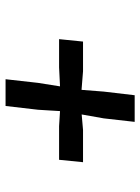

<svg xmlns="http://www.w3.org/2000/svg" viewBox="74 -722 509 697"><g transform="rotate(90 328.5 -373.5)"><path d="M280.8 -256.8 293.5 -336.9 224.6 -333.5H122.1L130.9 -420.4H238.8L306.2 -415L312.5 -495.6L325.7 -607.9H422.4L409.7 -495.6L395.5 -415.5L451.7 -420.4H568.8L560.1 -333.5H438L383.3 -336.9Q382.3 -316.4 380.9 -296.9Q379.4 -277.3 378.4 -256.8L364.7 -139.2H267.6Z"/></g></svg>

Font: Brush Lettering One
Style: Bold Italic
Weight: 400
Italic angle: -7°
Designer: Eben Sorkin
Foundry: Eben Sorkin
Version: Version 1.001